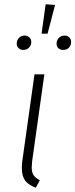

<svg xmlns="http://www.w3.org/2000/svg" viewBox="-20 -869 352 896"><path d="M130 -117Q128 -95 128 -88Q128 -64 137 -51Q146 -38 166 -28L147 7Q112 -6 97 -27Q82 -48 82 -84Q82 -105 84 -117L141 -522H187ZM193 -849 237 -846 202 -712H174ZM126 -673Q126 -657 115 -646.5Q104 -636 88 -636Q75 -636 66.5 -644.5Q58 -653 58 -666Q58 -681 68.5 -692Q79 -703 95 -703Q108 -703 117 -694.5Q126 -686 126 -673ZM312 -673Q312 -657 301.5 -646.5Q291 -636 275 -636Q261 -636 252.5 -644Q244 -652 244 -666Q244 -681 254.5 -692Q265 -703 281 -703Q295 -703 303.5 -694.5Q312 -686 312 -673Z"/></svg>

Font: Fira Sans ExtraLight
Style: Italic
Weight: 275
Italic angle: -8°
Designer: Carrois Corporate & Edenspiekermann AG
Foundry: Carrois Corporate GbR & Edenspiekermann AG
Version: Version 4.203